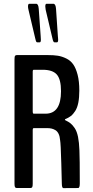

<svg xmlns="http://www.w3.org/2000/svg" viewBox="-20 -993 491 1014"><path d="M176.8 -769.5Q175.3 -769.5 174.3 -770Q173.3 -770.5 172.4 -771.7Q171.4 -772.9 170.9 -773.9Q170.4 -774.9 169.7 -777.1Q168.9 -779.3 168.5 -780.5Q168 -781.7 167.5 -784.7Q167 -787.6 166.5 -788.6L130.4 -941.4Q127.9 -951.2 127.9 -958.5Q127.9 -973.1 134.8 -973.1H170.9Q182.6 -973.1 184.6 -946.3L194.8 -802.2Q195.8 -788.6 195.8 -783.2Q195.8 -769.5 189.9 -769.5ZM267.6 -769.5Q261.2 -769.5 257.3 -788.6L221.2 -941.4Q219.2 -953.1 219.2 -958.5Q219.2 -973.1 225.6 -973.1H261.7Q273.9 -973.1 275.9 -946.3L285.6 -802.2Q285.6 -800.8 286.4 -793.5Q287.1 -786.1 287.1 -783.2Q287.1 -769.5 280.8 -769.5ZM68.8 0Q62.5 0 59.6 -4.2Q56.6 -8.3 56.6 -22V-679.7Q56.6 -694.3 59.6 -698.2Q62.5 -702.1 68.8 -702.1H232.9Q263.7 -702.1 285.4 -698.7Q307.1 -695.3 330.1 -684.1Q353 -672.9 366.9 -652.8Q380.9 -632.8 389.9 -598.1Q398.9 -563.5 398.9 -514.6Q398.9 -478 393.6 -450.9Q388.2 -423.8 377.4 -407Q366.7 -390.1 354.2 -380.4Q341.8 -370.6 324.2 -363.8Q322.8 -362.3 322.8 -360.8Q322.8 -359.4 324.2 -358.4Q341.8 -350.1 352.8 -341.3Q363.8 -332.5 375 -315.7Q386.2 -298.8 392.1 -270Q397.9 -241.2 399.4 -199.2Q401.4 -161.1 401.4 -24.4Q401.4 0 392.6 0Q316.9 0.5 314.9 0.5Q307.1 0.5 306.6 -21.5Q306.6 -24.9 303.7 -130.9Q300.8 -236.8 297.4 -252.9Q295.9 -272.9 289.3 -286.4Q282.7 -299.8 272.2 -305.9Q261.7 -312 251.5 -314.2Q241.2 -316.4 228 -316.4H158.2Q152.8 -316.4 152.8 -305.7V-22Q152.8 -8.3 149.9 -4.2Q147 0 140.6 0ZM157.7 -392.6H220.7Q302.2 -392.6 302.2 -511.2Q302.2 -574.2 280 -599.4Q257.8 -624.5 205.6 -624.5H158.2Q152.8 -624.5 152.8 -614.7V-405.8Q152.8 -392.6 157.7 -392.6Z"/></svg>

Font: BenchNine
Style: Bold
Weight: 700
Version: Version 1 ; ttfautohint (v0.92.18-e454-dirty) -l 8 -r 50 -G 